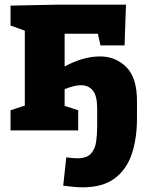

<svg xmlns="http://www.w3.org/2000/svg" viewBox="-20 -557 632 820"><path d="M333 243Q314 243 293 241Q272 239 250 236L263 115Q276 117 288.5 118Q301 119 311 119Q350 119 368 99.5Q386 80 390.5 49Q395 18 395 -17V-93Q395 -148 376.5 -170.5Q358 -193 326 -193Q296 -193 256 -176V-105L314 -86V0H25V-86L86 -106V-426L25 -448V-533L219 -537H518L512 -363H409L398 -413H256V-273Q335 -316 407 -316Q474 -316 519.5 -270.5Q565 -225 565 -126V-51Q565 35 542.5 101.5Q520 168 469 205.5Q418 243 333 243Z"/></svg>

Font: Bitter ExtraBold
Style: Regular
Weight: 800
Designer: Sol Matas, and Bitter project Authors
Foundry: Sol Matas
Version: Version 2.001